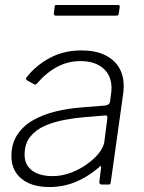

<svg xmlns="http://www.w3.org/2000/svg" viewBox="-20 -743 580 773"><path d="M377 -68Q331 -29 282 -9.5Q233 10 179 10Q107 10 66.5 -23.5Q26 -57 26 -114Q26 -165 50 -201Q74 -237 114 -259.5Q154 -282 203 -294Q252 -306 302 -310L402 -318Q421 -320 423 -334L427 -364Q428 -370 428.5 -376Q429 -382 429 -388Q429 -439 395.5 -468Q362 -497 304 -497Q254 -497 210.5 -474Q167 -451 128 -406Q125 -403 122.5 -402.5Q120 -402 117 -404L88 -420Q86 -422 85 -425Q84 -428 88 -433Q125 -480 181 -510Q237 -540 308 -540Q362 -540 400 -522.5Q438 -505 458 -473Q478 -441 478 -396Q478 -389 477.5 -381.5Q477 -374 476 -366L426 -10Q425 -3 423 -1.5Q421 0 415 0H390Q385 0 382 -3Q379 -6 380 -11L387 -69Q387 -80 377 -68ZM412 -265Q413 -273 411 -276Q409 -279 401 -278L316 -271Q282 -268 241 -260.5Q200 -253 163 -237.5Q126 -222 102.5 -193.5Q79 -165 79 -120Q79 -79 109 -56.5Q139 -34 192 -34Q229 -34 265 -47.5Q301 -61 330 -82Q361 -104 379 -127.5Q397 -151 400 -172ZM462 -715 458 -688Q457 -683 455.5 -681.5Q454 -680 447 -680H205Q200 -680 198 -683Q196 -686 197 -690L200 -717Q201 -720 202 -721.5Q203 -723 206 -723H456Q459 -723 461 -720.5Q463 -718 462 -715Z"/></svg>

Font: Libre Franklin Thin ExtraLight
Style: Italic
Weight: 250
Italic angle: -8°
Version: Version 3.000